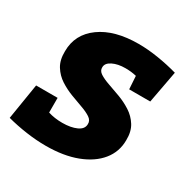

<svg xmlns="http://www.w3.org/2000/svg" viewBox="-138 -671 789 805"><g transform="rotate(30 257.0 -268.5)"><path d="M185 14Q139 14 90 7Q41 0 -4 -12L24 -185H128V-114Q159 -104 197 -104Q238 -104 265.5 -116.5Q293 -129 293 -153Q294 -171 276.5 -182.5Q259 -194 232 -203.5Q205 -213 175 -224.5Q145 -236 118 -253.5Q91 -271 73.5 -299Q56 -327 57 -370Q57 -452 125.5 -501.5Q194 -551 310 -551Q355 -551 405 -543Q455 -535 501 -522L472 -366H370L366 -429Q341 -435 313 -435Q276 -435 251 -422.5Q226 -410 226 -390Q225 -373 242 -362Q259 -351 286.5 -341.5Q314 -332 345 -320.5Q376 -309 404 -291Q432 -273 449.5 -245Q467 -217 466 -175Q466 -119 431.5 -76.5Q397 -34 334 -10Q271 14 185 14Z"/></g></svg>

Font: Bitter ExtraBold
Style: Italic
Weight: 800
Italic angle: -9°
Designer: Sol Matas, and Bitter project Authors
Foundry: Sol Matas
Version: Version 2.001